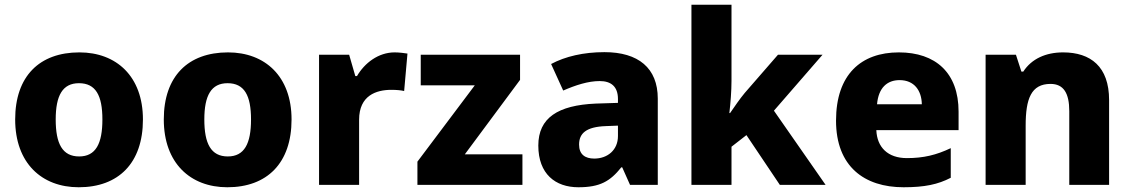

<svg xmlns="http://www.w3.org/2000/svg" viewBox="-20 -846 4769 810"><path d="M583 -342C583 -524 471 -625 315 -625C146 -625 44 -524 44 -342C44 -158 156 -56 312 -56C480 -56 583 -158 583 -342ZM215 -342C215 -443 244 -495 313 -495C384 -495 412 -443 412 -342C412 -240 384 -186 314 -186C243 -186 215 -240 215 -342Z M1210 -342C1210 -524 1098 -625 942 -625C773 -625 671 -524 671 -342C671 -158 783 -56 939 -56C1107 -56 1210 -158 1210 -342ZM842 -342C842 -443 871 -495 940 -495C1011 -495 1039 -443 1039 -342C1039 -240 1011 -186 941 -186C870 -186 842 -240 842 -342Z M1645 -625C1576 -625 1518 -580 1486 -525H1479L1453 -615H1326V-66H1495V-341C1495 -443 1567 -467 1631 -467C1654 -467 1673 -465 1685 -462L1699 -620C1687 -622 1663 -625 1645 -625Z M2184 -66V-195H1941L2174 -509V-615H1755V-486H1983L1741 -164V-66Z M2530 -626C2442 -626 2365 -608 2305 -576L2356 -464C2409 -487 2461 -504 2510 -504C2558 -504 2587 -481 2587 -428V-412L2493 -409C2334 -402 2251 -349 2251 -232C2251 -112 2323 -56 2420 -56C2511 -56 2554 -81 2601 -140H2605L2638 -66H2755V-430C2755 -559 2673 -626 2530 -626ZM2536 -314 2587 -316V-272C2587 -213 2543 -177 2487 -177C2449 -177 2423 -194 2423 -236C2423 -283 2452 -311 2536 -314Z M3066 -505V-826H2897V-66H3066V-227L3129 -276L3270 -66H3463L3245 -379L3450 -615H3262L3122 -454C3101 -429 3078 -395 3060 -369H3057C3062 -412 3066 -462 3066 -505Z M3772 -625C3613 -625 3507 -532 3507 -337C3507 -144 3626 -56 3792 -56C3881 -56 3937 -68 3991 -96V-221C3930 -192 3876 -179 3806 -179C3725 -179 3680 -225 3677 -297H4024V-375C4024 -539 3927 -625 3772 -625ZM3775 -508C3837 -508 3868 -464 3869 -406H3680C3686 -476 3723 -508 3775 -508Z M4465 -625C4392 -625 4332 -598 4297 -544H4289L4266 -615H4138V-66H4307V-316C4307 -429 4330 -492 4412 -492C4467 -492 4491 -453 4491 -377V-66H4659V-424C4659 -565 4581 -625 4465 -625Z"/></svg>

Font: Noto Sans Malayalam UI ExtraBold
Style: Regular
Weight: 800
Designer: Jelle Bosma - Monotype Design Team
Foundry: Monotype Imaging Inc.
Version: Version 2.104